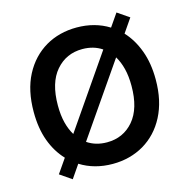

<svg xmlns="http://www.w3.org/2000/svg" viewBox="-114 -870 1003 1016"><g transform="rotate(-15 387.5 -362.5)"><path d="M53.3 -363.6Q53.3 -481.5 96.9 -565Q119 -607.2 149.3 -639.4Q179.7 -671.5 217 -693.4Q254.3 -715.2 297.2 -726.2Q340.2 -737.2 387.4 -737.2Q487.2 -737.2 564.3 -689.3L612.6 -759.2L676.8 -715.2L625 -639.9Q670.1 -591.6 695.8 -522Q721.6 -452.4 721.6 -363.6Q721.6 -304 710.6 -254.3Q699.6 -204.5 677.9 -162.6Q656.2 -120.7 626.1 -88.6Q595.9 -56.5 558.8 -34.6Q521.7 -12.8 478.3 -1.4Q435 9.9 387.4 9.9Q287.3 9.9 210.2 -38.4L160.9 33.4L96.6 -10.7L149.9 -87.7Q103.7 -136.4 78.5 -205.1Q53.3 -273.8 53.3 -363.6ZM387.4 -108.3Q476.9 -108.3 533 -174Q589.1 -239.7 589.1 -363.6Q589.1 -416.9 578.8 -457.9Q568.5 -498.9 549.4 -530.2L279.8 -139.6Q326 -108.3 387.4 -108.3ZM225.5 -197.4 494.7 -588.1Q448.9 -619 387.4 -619Q298.7 -619 242.2 -553.6Q185.7 -488.3 185.7 -363.6Q185.7 -310.7 196 -269.7Q206.3 -228.7 225.5 -197.4Z"/></g></svg>

Font: Inter P Semi Bold
Style: Regular
Weight: 600
Designer: Rasmus Andersson
Foundry: rsms
Version: Version 3.018;git-588b23468